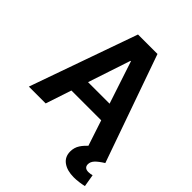

<svg xmlns="http://www.w3.org/2000/svg" viewBox="-254 -873 1225 1225"><g transform="rotate(45 358.5 -260.5)"><path d="M165 0H13.2L270.5 -727.5H446.3L703.1 0H549.3L359.4 -574.7H355.5ZM167 -287.1H548.8V-174.3H167ZM625 207Q565.4 207 528.8 180.9Q492.2 154.8 492.2 106Q492.2 70.8 510.5 42.7Q528.8 14.6 559.1 -10.3L703.1 0Q664.6 23.9 647 43Q629.4 62 629.4 84Q629.4 100.1 638.9 108.6Q648.4 117.2 667.5 117.2Q676.8 117.2 685.3 115.7Q693.8 114.3 700.7 112.3L714.8 195.8Q697.8 200.2 672.6 203.6Q647.5 207 625 207Z"/></g></svg>

Font: Inter Cardless Tabular Bold
Style: Bold
Weight: 700
Designer: Rasmus Andersson
Foundry: rsms
Version: Version 4.000;git-4fc901f